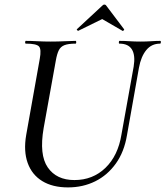

<svg xmlns="http://www.w3.org/2000/svg" viewBox="-20 -803 721 836"><path d="M562 -513Q570 -562 554.5 -587.5Q539 -613 500 -613Q497 -613 497.5 -619Q498 -625 500 -625Q522 -625 544 -623.5Q566 -622 592 -622Q616 -622 638 -623.5Q660 -625 677 -625Q681 -625 680.5 -619Q680 -613 677 -613Q640 -613 617 -585Q594 -557 585 -508L533 -215Q521 -142 484.5 -91Q448 -40 394.5 -13.5Q341 13 276 13Q209 13 164 -14.5Q119 -42 100.5 -93.5Q82 -145 94 -215L153 -546Q161 -589 149.5 -601Q138 -613 93 -613Q89 -613 89.5 -619Q90 -625 92 -625Q115 -625 143 -623.5Q171 -622 200 -622Q233 -622 261 -623.5Q289 -625 309 -625Q312 -625 312 -619Q312 -613 309 -613Q278 -613 261 -606.5Q244 -600 236 -584Q228 -568 223 -539L170 -245Q150 -129 188 -74Q226 -19 304 -19Q384 -19 439 -72Q494 -125 509 -218ZM321 -669Q320 -668 316.5 -671Q313 -674 315 -676L425 -778Q429 -783 434.5 -783Q440 -783 443 -778L520 -676Q522 -674 518.5 -670.5Q515 -667 513 -669L425 -720Z"/></svg>

Font: Cormorant Medium
Style: Italic
Weight: 500
Italic angle: -10°
Designer: Christian Thalmann (Catharsis Fonts)
Foundry: Catharsis Fonts
Version: Version 4.000